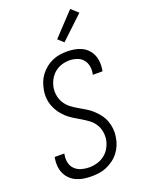

<svg xmlns="http://www.w3.org/2000/svg" viewBox="-179 -1056 857 1146"><g transform="rotate(-20 250.0 -483.5)"><path d="M198 8Q173 8 149 4.5Q125 1 103.5 -8.5Q82 -18 65 -34Q48 -50 38 -71.5Q28 -93 25.5 -117Q23 -141 27 -166L29 -176H90L89 -169Q84 -143 89.5 -118.5Q95 -94 112 -77.5Q129 -61 153 -54Q177 -47 202 -47Q228 -47 254 -54.5Q280 -62 301.5 -79Q323 -96 336 -120.5Q349 -145 353 -170Q357 -197 351.5 -223Q346 -249 332 -269.5Q318 -290 297.5 -305Q277 -320 255 -333Q233 -346 211.5 -359Q190 -372 171.5 -389Q153 -406 138.5 -426Q124 -446 114.5 -470Q105 -494 102.5 -520.5Q100 -547 105 -574Q109 -597 117.5 -620Q126 -643 141 -663Q156 -683 175.5 -699Q195 -715 217.5 -725Q240 -735 264 -739Q288 -743 311 -743Q335 -743 358.5 -739Q382 -735 403 -725.5Q424 -716 440 -699.5Q456 -683 465 -662Q474 -641 476 -617Q478 -593 474 -569L472 -559H411L412 -566Q417 -591 412 -615Q407 -639 392 -656Q377 -673 354 -680.5Q331 -688 307 -688Q282 -688 257 -680Q232 -672 212 -654.5Q192 -637 180 -613.5Q168 -590 164 -566Q160 -539 165.5 -513Q171 -487 185 -466Q199 -445 219 -430Q239 -415 261 -402.5Q283 -390 305 -376.5Q327 -363 345 -346.5Q363 -330 378.5 -309.5Q394 -289 403 -265Q412 -241 414.5 -214.5Q417 -188 412 -161Q409 -138 399.5 -114.5Q390 -91 374.5 -70.5Q359 -50 338 -34.5Q317 -19 294 -9Q271 1 246.5 4.5Q222 8 198 8ZM318 -799 283 -831 418 -975 462 -935Z"/></g></svg>

Font: Iosevka Light
Style: Italic
Weight: 300
Italic angle: -9°
Monospace: yes
Designer: Belleve Invis
Foundry: Belleve Invis
Version: Version 32.5.0; ttfautohint (v1.8.4)